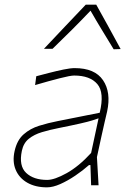

<svg xmlns="http://www.w3.org/2000/svg" viewBox="-20 -797 556 826"><path d="M182 9Q132.5 9 97.5 -11Q62.5 -31 47.5 -66.5Q32.5 -102 43 -148Q53.5 -194.5 81.8 -219.2Q110 -244 148.5 -256Q187 -268 228 -276L409 -312Q430 -398.5 398.8 -435.2Q367.5 -472 299 -472Q282.5 -472 236.5 -460.2Q190.5 -448.5 131 -431L136 -469Q158.5 -475 190.5 -483.2Q222.5 -491.5 253 -497.8Q283.5 -504 301 -504Q388 -504 423.2 -452Q458.5 -400 441 -318Q436.5 -297 430 -271Q423.5 -245 416.5 -211L397 -121Q399 -89.5 400.5 -61.8Q402 -34 404 0H372L369 -87H363Q336.5 -63.5 304 -41.5Q271.5 -19.5 239.5 -5.2Q207.5 9 182 9ZM183 -23Q214.5 -23 267 -52.2Q319.5 -81.5 372 -139L404 -288Q393.5 -284 376.5 -278.8Q359.5 -273.5 325.8 -265.8Q292 -258 232 -246Q194 -238.5 160.5 -228.5Q127 -218.5 104 -200Q81 -181.5 74 -148Q60.5 -83.5 92.5 -53.2Q124.5 -23 183 -23ZM469 -585Q443.5 -627 418.5 -668Q393.5 -709 369.5 -751Q330 -709.5 289.5 -669Q249 -628.5 206 -587H169Q215 -636 259.2 -682.5Q303.5 -729 349 -777H394Q420.5 -730 446.8 -681.8Q473 -633.5 499 -586Z"/></svg>

Font: Commissioner Loud Thin
Style: Italic
Weight: 100
Italic angle: -12°
Designer: Kostas Bartsokas
Foundry: Kostas Bartsokas
Version: Version 1.000; ttfautohint (v1.8.3)